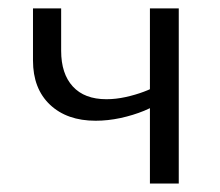

<svg xmlns="http://www.w3.org/2000/svg" viewBox="-20 -434 520 454"><path d="M206.1 -148.5Q138.3 -148.5 98.1 -186.5Q58 -224.5 58 -291V-414.2H124.6V-313.9Q124.6 -259.5 152.2 -229.5Q179.8 -199.4 231.7 -199.4Q253.7 -199.4 277 -204.5Q300.2 -209.6 320.3 -217.2Q340.4 -224.7 351.3 -231.9L363.7 -196Q346.9 -182.9 320.9 -172.1Q294.8 -161.4 264.9 -154.9Q235 -148.5 206.1 -148.5ZM334.5 0V-414.2H402.7V0Z"/></svg>

Font: Ysabeau
Style: Bold
Weight: 700
Designer: Christian Thalmann (Catharsis Fonts)
Version: Version 2.000;gftools[0.9.27.dev2+g8671c4b]